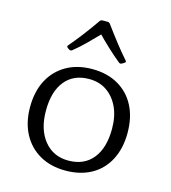

<svg xmlns="http://www.w3.org/2000/svg" viewBox="-110 -824 820 921"><g transform="rotate(15 299.5 -364.0)"><path d="M299 7Q226 7 171.5 -24Q117 -55 87 -111.5Q57 -168 57 -244Q57 -322 87 -378.5Q117 -435 171.5 -466Q226 -497 299 -497Q373 -497 427.5 -466Q482 -435 511.5 -378.5Q541 -322 541 -244Q541 -168 511.5 -111Q482 -54 427.5 -23.5Q373 7 299 7ZM300 -43Q378 -43 421 -96Q464 -149 464 -244Q464 -306 443 -351Q422 -396 385 -421.5Q348 -447 297 -447Q220 -447 177.5 -394.5Q135 -342 135 -247Q135 -154 180 -98.5Q225 -43 300 -43ZM158 -565Q151 -571 157 -577Q185 -610 213.5 -647Q242 -684 273 -729Q278 -735 286 -735H310Q319 -735 323 -729Q356 -684 384.5 -647.5Q413 -611 442 -578Q448 -572 441 -567Q438 -565 435 -563Q432 -561 428 -559Q420 -555 414 -560Q382 -586 350 -616Q318 -646 286 -679H307Q275 -646 244.5 -615.5Q214 -585 183 -560Q176 -554 168 -558Q166 -559 163 -561Q160 -563 158 -565Z"/></g></svg>

Font: Hahmlet Light
Style: Regular
Weight: 300
Designer: Minjoo Ham & Mark Frömberg
Foundry: hypertype
Version: Version 1.002